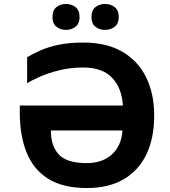

<svg xmlns="http://www.w3.org/2000/svg" viewBox="-20 -940 857 970"><path d="M400 -599Q338 -599 282 -585.5Q226 -572 183 -553Q140 -534 117 -520V-651Q146 -668 185 -685.5Q224 -703 277 -714Q330 -725 401 -725Q518 -725 597.5 -679Q677 -633 718 -550Q759 -467 759 -356Q759 -243 720 -161Q681 -79 605 -34.5Q529 10 419 10Q297 10 222.5 -37.5Q148 -85 114 -170.5Q80 -256 80 -372V-407H601Q595 -497 545.5 -548Q496 -599 400 -599ZM419 -116Q496 -116 544.5 -159Q593 -202 599 -281H237Q237 -203 277 -159.5Q317 -116 419 -116ZM245 -854Q245 -888 265 -904Q285 -920 313 -920Q341 -920 361.5 -904Q382 -888 382 -854Q382 -821 361.5 -805Q341 -789 313 -789Q285 -789 265 -805Q245 -821 245 -854ZM442 -854Q442 -888 462 -904Q482 -920 511 -920Q539 -920 559.5 -904Q580 -888 580 -854Q580 -821 559.5 -805Q539 -789 511 -789Q482 -789 462 -805Q442 -821 442 -854Z"/></svg>

Font: Noto Sans
Style: Bold
Weight: 700
Designer: Monotype Design Team
Foundry: Monotype Imaging Inc.
Version: Version 2.000;GOOG;noto-source:20170915:90ef993387c0; ttfaut